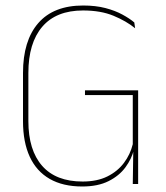

<svg xmlns="http://www.w3.org/2000/svg" viewBox="-20 -668 602 697"><path d="M278.5 9Q208.5 9 160.5 -18.5Q112.5 -46 88 -99Q63.5 -152 63.5 -228V-403Q63.5 -520.5 119 -584.2Q174.5 -648 282 -648Q327 -648 362.5 -638.8Q398 -629.5 424.2 -615.2Q450.5 -601 467.5 -586.5L470.5 -565.5Q438.5 -591.5 392 -610.8Q345.5 -630 281.5 -630Q184 -630 133.5 -571Q83 -512 83 -403V-228.5Q83 -123 133 -66Q183 -9 280 -9Q332.5 -9 369.8 -27.5Q407 -46 430 -76.8Q453 -107.5 462 -144.5V-333L470 -323H288.5V-340H481.5V-123.5L466 -124.5Q458 -91.5 435.5 -60.8Q413 -30 374.2 -10.5Q335.5 9 278.5 9ZM462 0 464 -132.5H481.5V0Z"/></svg>

Font: Anek Devanagari Thin
Style: Regular
Weight: 250
Designer: Kailash Malviya (Devanagari) & Yesha Goshar (Latin)
Foundry: Ek Type
Version: Version 1.003